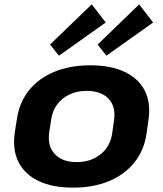

<svg xmlns="http://www.w3.org/2000/svg" viewBox="-20 -849 747 879"><path d="M314 10Q221 10 157.5 -20Q94 -50 65.5 -105.5Q37 -161 47 -238L57 -302Q68 -379 112 -434.5Q156 -490 228 -520Q300 -550 393 -550Q487 -550 550.5 -520Q614 -490 642.5 -434.5Q671 -379 660 -302L651 -238Q640 -161 595.5 -105.5Q551 -50 479.5 -20Q408 10 314 10ZM331 -107Q397 -107 441.5 -143.5Q486 -180 494 -241L502 -299Q511 -361 477 -397Q443 -433 376 -433Q333 -433 298 -416.5Q263 -400 241 -370Q219 -340 214 -299L205 -241Q197 -180 231 -143.5Q265 -107 331 -107ZM464 -746 250 -594 209 -645 400 -829ZM681 -746 467 -594 427 -645 617 -829Z"/></svg>

Font: Pathway Extreme 28pt
Style: Bold Italic
Weight: 700
Italic angle: -8°
Designer: Eduardo Rodriguez Tunni
Foundry: Eduardo Rodriguez Tunni
Version: Version 1.001;gftools[0.9.26]